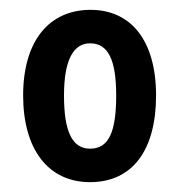

<svg xmlns="http://www.w3.org/2000/svg" viewBox="-20 -742 366 390"><path d="M297 -548C297 -661 245 -722 164 -722C79 -722 27 -658 27 -548C27 -440 77 -372 163 -372C249 -372 297 -437 297 -548ZM110 -548C110 -620 129 -654 163 -654C200 -654 216 -620 216 -548C216 -474 201 -440 163 -440C127 -440 110 -474 110 -548Z"/></svg>

Font: Noto Sans Sinhala UI ExtraCondensed SemiBold
Style: Regular
Weight: 600
Width: 2
Designer: Jelle Bosma - Monotype Design Team
Foundry: Monotype Imaging Inc.
Version: Version 2.006